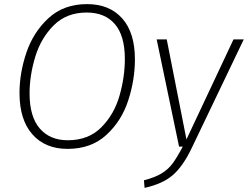

<svg xmlns="http://www.w3.org/2000/svg" viewBox="-20 -714 1207 935"><path d="M637 -425Q637 -325 604.5 -225Q572 -125 498 -57Q424 11 309 11Q200 11 137.5 -60Q75 -131 75 -261Q75 -358 108.5 -457.5Q142 -557 216 -625.5Q290 -694 404 -694Q513 -694 575 -624.5Q637 -555 637 -425ZM124 -259Q124 -146 173.5 -88.5Q223 -31 310 -31Q411 -31 473.5 -94Q536 -157 562 -248Q588 -339 588 -427Q588 -540 539.5 -596.5Q491 -653 402 -653Q304 -653 241.5 -590.5Q179 -528 151.5 -437Q124 -346 124 -259ZM915 4Q873 93 823.5 137Q774 181 684 201L681 164Q735 150 767 130.5Q799 111 820.5 82Q842 53 870 0H852L743 -522H792L888 -35L1117 -522H1167Z"/></svg>

Font: Fira Sans ExtraLight
Style: Italic
Weight: 275
Italic angle: -8°
Designer: Carrois Corporate & Edenspiekermann AG
Foundry: Carrois Corporate GbR & Edenspiekermann AG
Version: Version 4.203